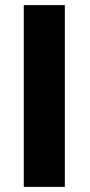

<svg xmlns="http://www.w3.org/2000/svg" viewBox="-20 -731 351 751"><path d="M233.6 0V-711H73V0Z"/></svg>

Font: Asimov
Style: Wid
Weight: 500
Designer: Google
Version: Version 2.000980; 2014